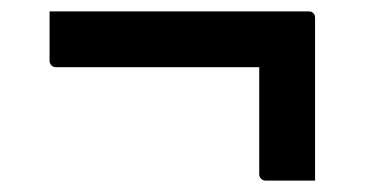

<svg xmlns="http://www.w3.org/2000/svg" viewBox="-20 -458 640 337"><path d="M67 -438H522Q526 -438 528 -436.5Q530 -435 531.5 -433Q533 -431 533 -427Q533 -356 533 -284Q533 -212 533 -141Q511 -141 489.5 -141Q468 -141 446 -141Q443 -141 440.5 -142.5Q438 -144 436.5 -146.5Q435 -149 435 -152Q435 -209 435 -266.5Q435 -324 435 -381L471 -340H78Q75 -340 72.5 -341.5Q70 -343 68.5 -345.5Q67 -348 67 -351Q67 -373 67 -394.5Q67 -416 67 -438Z"/></svg>

Font: Recursive Monospace Medium
Style: Regular
Weight: 500
Version: Version 1.047